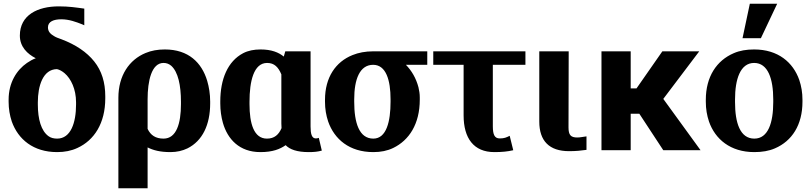

<svg xmlns="http://www.w3.org/2000/svg" viewBox="-20 -802 4329 1025"><path d="M26 -259C26 -221 32 -186 43 -153C77 -58 158 10 285 10C325 10 361 3 393 -12C483 -53 542 -144 542 -277V-288C542 -362 523 -424 483 -474C443 -524 385 -563 309 -592C292 -598 278 -603 269 -609C250 -620 236 -633 236 -656C236 -687 267 -699 307 -699C349 -699 386 -685 419 -672L430 -667V-756C386 -762 349 -768 294 -768C181 -768 86 -722 86 -612C86 -552 126 -514 171 -491C154 -485 139 -476 124 -466C69 -428 26 -361 26 -270ZM182 -244V-256C182 -343 209 -432 284 -433C298 -430 312 -422 325 -411C359 -382 386 -326 386 -256V-244C386 -147 358 -62 285 -62C267 -62 251 -66 239 -75C200 -103 182 -165 182 -244Z M612 203H768V-15C798 0 834 10 890 10C924 10 954 3 981 -10C1061 -50 1102 -136 1102 -250V-260C1102 -300 1096 -337 1086 -371C1057 -467 987 -538 860 -538C822 -538 788 -532 757 -519C670 -483 612 -399 612 -280ZM768 -114V-272C768 -370 789 -466 853 -466C869 -466 882 -461 894 -451C931 -418 946 -346 946 -259V-246C946 -143 922 -62 853 -62C811 -62 784 -80 768 -114Z M1156 -250C1156 -213 1161 -178 1170 -146C1195 -59 1258 10 1370 10C1436 10 1475 -6 1505 -27C1527 -4 1566 10 1628 10C1657 10 1676 8 1698 2L1682 -66L1675 -64C1674 -64 1671 -63 1666 -63C1644 -63 1638 -88 1638 -127V-528H1503L1495 -500C1468 -522 1430 -538 1371 -538C1336 -538 1305 -532 1278 -518C1196 -475 1156 -380 1156 -260ZM1312 -246V-259C1312 -367 1334 -466 1406 -466C1445 -466 1466 -443 1482 -405V-143C1482 -134 1483 -127 1483 -118C1468 -83 1445 -62 1405 -62C1335 -62 1312 -143 1312 -246Z M1715 -259C1715 -220 1721 -186 1732 -153C1765 -59 1845 10 1973 10C2013 10 2048 3 2079 -12C2164 -53 2221 -140 2221 -270V-282C2221 -301 2218 -319 2214 -336C2201 -385 2178 -424 2147 -456H2261V-528H1972C1931 -528 1894 -521 1862 -508C1772 -472 1715 -389 1715 -269ZM1871 -259V-272C1871 -378 1900 -456 1972 -456C2041 -456 2065 -374 2065 -272V-259C2065 -153 2043 -62 1973 -62C1897 -62 1871 -147 1871 -259Z M2293 -456H2455V-186C2455 -64 2509 10 2619 10C2660 10 2690 7 2720 0L2701 -77C2683 -68 2672 -63 2648 -63C2621 -63 2611 -82 2611 -128V-456H2785V-528H2293Z M2859 -153C2859 -50 2912 5 3018 5C3055 5 3083 2 3111 -2V-74L3084 -70C3077 -69 3070 -68 3062 -68C3027 -68 3015 -81 3015 -122L3016 -528H2859Z M3191 0H3347V-195H3393L3521 0H3720L3521 -274L3713 -528H3516L3378 -330H3347V-528H3191Z M3748 -259C3748 -220 3754 -186 3765 -153C3798 -59 3879 10 4007 10C4048 10 4085 4 4117 -10C4208 -49 4264 -135 4264 -259V-269C4264 -308 4258 -342 4247 -375C4214 -469 4134 -538 4006 -538C3965 -538 3929 -532 3897 -518C3806 -479 3748 -393 3748 -269ZM3904 -257V-271C3904 -379 3932 -466 4006 -466C4080 -466 4108 -381 4108 -271V-257C4108 -147 4081 -62 4007 -62C3931 -62 3904 -146 3904 -257ZM3944 -598H4042L4129 -782H3983Z"/></svg>

Font: Aerodynamic
Style: Bd
Weight: 500
Designer: Google
Version: Version 2.000980; 2014